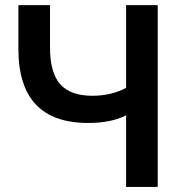

<svg xmlns="http://www.w3.org/2000/svg" viewBox="-20 -739 720 759"><path d="M478.5 -283.2Q419.9 -252.9 328.1 -252.9Q52.7 -252.9 52.7 -545.9V-718.8H177.7V-551.8Q177.7 -451.2 218.3 -405.8Q258.8 -360.4 344.7 -360.4Q419.9 -360.4 478.5 -391.6V-718.8H603.5V0H478.5Z"/></svg>

Font: Min Sans SemiBold
Style: Regular
Weight: 600
Designer: Jinseong-Kim, NotoSansCJK, Nunito
Foundry: Jinseong-Kim
Version: Version 1.400;Glyphs 3.1.2 (3151)